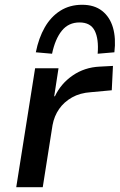

<svg xmlns="http://www.w3.org/2000/svg" viewBox="-20 -784 501 804"><path d="M48 0 127 -498H225L207 -381H210Q235 -434 284.5 -468Q334 -502 397 -505L453 -508L448 -406L361 -398Q315 -395 281.5 -376Q248 -357 227.5 -327.5Q207 -298 200 -260L159 0ZM198 -559 130 -565Q142 -625 167.5 -669.5Q193 -714 232.5 -739Q272 -764 324 -764Q375 -764 407.5 -738.5Q440 -713 453 -668.5Q466 -624 459 -565L389 -559Q394 -621 376.5 -655.5Q359 -690 313 -690Q267 -690 239 -655.5Q211 -621 198 -559Z"/></svg>

Font: Nunito Sans 7pt SemiBold
Style: Italic
Weight: 600
Italic angle: -9°
Designer: Vernon Adams
Foundry: Vernon Adams
Version: Version 3.101;gftools[0.9.27]